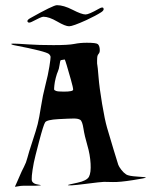

<svg xmlns="http://www.w3.org/2000/svg" viewBox="-20 -710 604 746"><path d="M86.9 -626Q86.4 -627 86.4 -627.9Q86.4 -632.8 96.2 -638.7Q187 -689.9 201.2 -689.9Q227.1 -689.9 262.2 -671.9Q297.4 -653.8 312.5 -653.8Q325.2 -653.8 363.8 -675.8Q378.9 -684.6 381.8 -678.2Q382.8 -676.3 382.8 -674.8Q382.8 -668.5 372.6 -662.1Q353 -649.4 315.4 -631.8Q262.7 -607.9 248.5 -607.9Q233.9 -607.9 202.1 -626.5Q170.4 -645 148.4 -645Q140.6 -645 103 -625Q90.3 -618.7 86.9 -626ZM546.9 -20Q546.9 -18.1 495.6 -10Q444.3 -2 418.9 -2.7Q393.6 -3.4 383.8 -3.4Q374 -3.4 308.8 4.9Q243.7 13.2 243.7 8.8Q243.7 7.8 280.5 0Q317.4 -7.8 325.7 -23.4Q334 -39.1 332 -74.2Q330.1 -109.4 319.3 -145.8Q308.6 -182.1 304.2 -210.7Q299.8 -239.3 291.7 -244.4Q283.7 -249.5 267.3 -249.5Q251 -249.5 206.5 -247.1Q162.1 -244.6 155.5 -234.9Q148.9 -225.1 132.1 -161.1Q115.2 -97.2 111.3 -77.6Q99.6 -15.1 104.7 -5.4Q109.9 4.4 126.5 6.8Q143.1 9.3 137 10.3Q130.9 11.2 121.3 11.5Q111.8 11.7 96.4 11.7Q81.1 11.7 71.3 11.7Q61.5 11.7 51.5 13.7Q41.5 15.6 40 15.6Q38.1 15.6 38.1 15.1Q38.1 14.6 45.4 -1Q52.7 -16.6 58.3 -30.5Q64 -44.4 73 -61.5Q82 -78.6 86.4 -96.7Q90.8 -114.7 105.7 -159.7Q120.6 -204.6 126.5 -228Q132.3 -251.5 139.2 -295.4Q146 -339.4 156.5 -379.6Q167 -419.9 171.9 -451.4Q176.8 -482.9 176.5 -488.5Q176.3 -494.1 170.9 -499.5Q160.6 -510.3 33.2 -534.7Q23.9 -536.6 23.9 -539.6Q23.9 -540.5 33.7 -540.5Q46.4 -540.5 88.1 -537.6Q129.9 -534.7 188 -534.7Q246.1 -534.7 268.6 -539.3Q291 -543.9 317.4 -543.9Q353.5 -543.9 359.9 -538.6Q366.2 -533.2 367.4 -520.5Q368.7 -507.8 364.3 -502.4Q359.9 -497.1 358.6 -492.4Q357.4 -487.8 357.2 -474.1Q356.9 -460.4 358.2 -457Q359.4 -453.6 362.8 -411.4Q366.2 -369.1 376.7 -306.4Q387.2 -243.7 396.2 -213.1Q405.3 -182.6 420.9 -130.1Q436.5 -77.6 439.5 -69.8Q442.4 -62 451.4 -50.3Q460.4 -38.6 470.2 -32.2Q480 -25.9 513.4 -23.9Q546.9 -22 546.9 -20ZM228 -354Q264.2 -354 264.2 -361.8Q264.2 -369.6 255.1 -401.6Q246.1 -433.6 239.3 -456.3Q232.4 -479 231.4 -479Q230.5 -479 229.2 -478.5Q228 -478 222.2 -477.3Q216.3 -476.6 215.1 -475.3Q213.9 -474.1 211.4 -457.5Q209 -440.9 205.1 -432.9Q201.2 -424.8 196.8 -408Q192.4 -391.1 191.2 -377.9Q189.9 -364.7 190.4 -362.1Q190.9 -359.4 197.8 -356.7Q204.6 -354 228 -354Z"/></svg>

Font: Eadui
Style: Medium
Weight: 500
Designer: Peter S. Baker
Version: Version 1.1